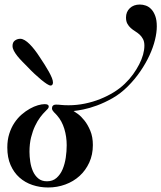

<svg xmlns="http://www.w3.org/2000/svg" viewBox="-20 -998 711 846"><path d="M69.3 -827.1Q78.6 -827.1 89.1 -820.8Q99.6 -814.5 110.6 -803.5Q121.6 -792.5 132.8 -778.1Q144 -763.7 154.3 -747.6Q166 -730 176.8 -713.1Q187.5 -696.3 195.6 -681.6Q203.6 -667 208.5 -655Q213.4 -643.1 213.4 -634.3Q213.4 -628.9 210.9 -625Q208.5 -621.1 203.1 -621.1Q197.3 -621.1 186.3 -628.2Q175.3 -635.3 161.4 -646.7Q147.5 -658.2 131.8 -672.9Q116.2 -687.5 101.6 -703.1Q89.8 -714.8 77.9 -727.1Q65.9 -739.3 56.4 -751.2Q46.9 -763.2 41 -774.4Q35.2 -785.6 35.2 -795.4Q35.2 -812 45.9 -819.6Q56.6 -827.1 69.3 -827.1ZM176.8 -539.1Q194.8 -539.1 194.8 -528.8Q194.8 -523.4 190.9 -519Q187 -514.6 180.2 -507.8Q169.4 -497.6 157.2 -481.4Q145 -465.3 134.5 -443.1Q124 -420.9 116.9 -392.6Q109.9 -364.3 109.9 -329.1Q109.9 -308.6 113.3 -285.6Q116.7 -262.7 125.2 -243.4Q133.8 -224.1 148.7 -211.7Q163.6 -199.2 187 -199.2Q212.4 -199.2 229.2 -214.1Q246.1 -229 255.9 -252.2Q265.6 -275.4 269.8 -303.5Q273.9 -331.5 273.9 -357.9Q273.9 -396 263.4 -430.4Q252.9 -464.8 231.9 -488.8Q229 -492.7 225.1 -496.3Q221.2 -500 217.5 -503.9Q213.9 -507.8 211.4 -512Q209 -516.1 209 -521Q209 -528.3 213.6 -532.7Q218.3 -537.1 226.1 -537.1Q237.3 -537.1 250.2 -535.6Q263.2 -534.2 282.2 -534.2Q318.4 -534.2 354 -541.5Q389.6 -548.8 421.9 -561.8Q454.1 -574.7 481.7 -591.8Q509.3 -608.9 529.8 -628.9Q550.3 -648.4 566.2 -670.4Q582 -692.4 593.3 -714.4Q604.5 -736.3 610.4 -757.3Q616.2 -778.3 616.2 -796.9Q616.2 -814.5 610.1 -825.9Q604 -837.4 595.2 -845.5Q586.4 -853.5 575.7 -860.1Q564.9 -866.7 556.2 -874.5Q547.4 -882.3 541.3 -893.3Q535.2 -904.3 535.2 -920.9Q535.2 -945.8 552 -961.9Q568.8 -978 596.2 -978Q609.4 -978 622.6 -973.4Q635.7 -968.8 646.5 -957.5Q657.2 -946.3 664.1 -927.7Q670.9 -909.2 670.9 -881.8Q670.9 -854.5 662.8 -821.8Q654.8 -789.1 638.7 -754.2Q622.6 -719.2 598.6 -684.1Q574.7 -648.9 543 -617.2Q511.2 -585.4 475.8 -565.4Q440.4 -545.4 407.2 -533.2Q374 -521 346.7 -515.6Q319.3 -510.3 304.2 -508.8Q309.6 -505.9 323.5 -495.6Q337.4 -485.4 352.1 -467Q366.7 -448.7 377.9 -421.9Q389.2 -395 389.2 -358.9Q389.2 -316.4 373.3 -281.7Q357.4 -247.1 330.6 -222.7Q303.7 -198.2 267.8 -185.1Q231.9 -171.9 191.9 -171.9Q155.8 -171.9 123 -182.9Q90.3 -193.8 65.7 -215.8Q41 -237.8 26.6 -270.8Q12.2 -303.7 12.2 -348.1Q12.2 -381.3 20.8 -408.4Q29.3 -435.5 43.5 -456.8Q57.6 -478 75.4 -493.4Q93.3 -508.8 111.6 -519Q129.9 -529.3 147 -534.2Q164.1 -539.1 176.8 -539.1Z"/></svg>

Font: Henny Penny
Style: Regular
Weight: 400
Version: Version 1.001